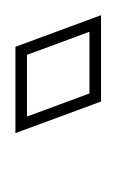

<svg xmlns="http://www.w3.org/2000/svg" viewBox="20 -143 151 249"><g transform="rotate(90 95.5 -18.5)"><path d="M27 -19 12.2 -59H92.2L107 -19L107.4 -18L122.1 22H42.1L27.4 -18ZM-9.3 -74 31.7 37H143.6L102.7 -74Z"/></g></svg>

Font: Nordica Plus
Style: NordicaClassicLightConOpOblOl
Weight: 300
Version: Version 1.01